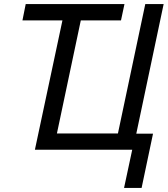

<svg xmlns="http://www.w3.org/2000/svg" viewBox="-20 -734 822 941"><path d="M588 187 628 0H151L286 -634H90L106 -714H590L573 -634H376L259 -80H558L692 -714H782L648 -79H730L674 187Z"/></svg>

Font: Noto Sans
Style: Italic
Weight: 400
Italic angle: -12°
Designer: Monotype Design Team
Foundry: Monotype Imaging Inc.
Version: Version 2.013; ttfautohint (v1.8.4.7-5d5b)